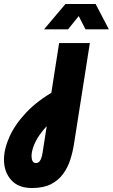

<svg xmlns="http://www.w3.org/2000/svg" viewBox="-80 -730 569 968"><path d="M81 218Q12 218 -24 177Q-60 136 -60 75Q-60 22 -32.5 -40Q-5 -102 52 -162.5Q109 -223 196 -272L211 -142Q165 -108 135.5 -71Q106 -34 92.5 -1Q79 32 79 57Q79 73 84.5 82.5Q90 92 100 92Q112 92 118.5 84.5Q125 77 129 64.5Q133 52 135 38L166 -161L169 -199L218 -513H373L293 -4Q287 35 274.5 74.5Q262 114 238.5 146.5Q215 179 177 198.5Q139 218 81 218ZM142 -582 250 -710H402L469 -582H351L317 -649L263 -582Z"/></svg>

Font: MuseoModerno
Style: Bold Italic
Weight: 700
Italic angle: -9°
Designer: Pablo Cosgaya, Héctor Gatti, Marcela Romero, and the Authors of The MuseoModerno Project.
Foundry: Omnibus-Type Team
Version: Version 1.003